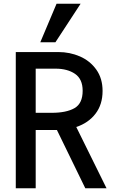

<svg xmlns="http://www.w3.org/2000/svg" viewBox="-20 -1002 640 1022"><path d="M64 -725H290Q352 -725 405.8 -701.5Q459.5 -678 492.8 -631.2Q526 -584.5 526 -518Q526 -445.5 488.2 -396.5Q450.5 -347.5 386 -326L547 0H434L283 -310H170V0H64ZM420 -519Q420 -581 379.5 -608.8Q339 -636.5 276 -636.5H170V-401.5H255Q333.5 -401.5 376.8 -426.5Q420 -451.5 420 -519ZM194.5 -777 281 -982H409L275 -777Z"/></svg>

Font: JuliaMono Medium
Style: Regular
Weight: 500
Monospace: yes
Designer: cormullion
Foundry: corm
Version: Version 0.054; ttfautohint (v1.8.4)